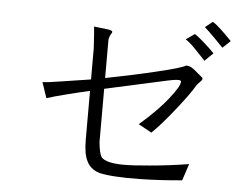

<svg xmlns="http://www.w3.org/2000/svg" viewBox="-51 -845 1102 849"><g transform="rotate(5 500.0 -420.5)"><path d="M404.3 -707 338.9 -714.8Q341.8 -686.5 345.7 -619.1Q345.7 -565.4 345.7 -480.5Q259.8 -466.8 212.9 -460Q152.3 -450.2 132.8 -450.2L156.2 -380.9Q193.4 -392.6 244.1 -405.3Q289.1 -417 345.7 -429.7V-213.9Q345.7 -148.4 362.3 -118.2Q377 -85.9 417 -72.3Q470.7 -58.6 598.6 -60.5Q693.4 -62.5 786.1 -71.3L810.5 -145.5Q727.5 -131.8 637.7 -124Q566.4 -117.2 518.6 -117.2Q443.4 -118.2 422.9 -141.6Q412.1 -157.2 407.2 -208V-444.3L682.6 -504.9Q731.4 -515.6 740.2 -509.8Q748 -505.9 733.4 -478.5Q703.1 -428.7 649.4 -373Q615.2 -337.9 573.2 -301.8L631.8 -269.5Q672.9 -308.6 731.4 -382.8Q786.1 -451.2 810.5 -492.2Q814.5 -499 819.3 -503.9Q822.3 -506.8 827.1 -511.7Q833 -517.6 835 -520.5Q836.9 -524.4 835.9 -530.3L812.5 -549.8Q793.9 -566.4 785.2 -571.3Q771.5 -579.1 758.8 -578.1Q741.2 -566.4 633.8 -541Q533.2 -516.6 407.2 -492.2V-662.1Q408.2 -669.9 411.1 -677.7Q412.1 -681.6 417 -688.5Q421.9 -696.3 420.9 -699.2Q418.9 -704.1 404.3 -707ZM860.4 -781.2 827.1 -754.9Q842.8 -741.2 871.1 -712.9Q896.5 -687.5 912.1 -670.9L946.3 -703.1L943.4 -706.1Q917 -733.4 902.3 -747.1Q877 -771.5 860.4 -781.2ZM786.1 -720.7 747.1 -693.4Q761.7 -685.5 786.1 -661.1Q799.8 -647.5 825.2 -620.1L837.9 -606.4L875 -642.6Q854.5 -664.1 832 -683.6Q806.6 -707 786.1 -720.7Z"/></g></svg>

Font: Dotum
Style: Regular
Weight: 400
Version: Version 2.21